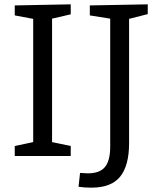

<svg xmlns="http://www.w3.org/2000/svg" viewBox="-20 -719 736 885"><path d="M306 -699V-653L220 -633V-64L306 -46V0H48V-46L133 -64V-632L48 -648V-694ZM661 -699V-654L575 -632V-59Q575 44 534 95Q493 146 401 146Q370 146 342 142L349 78Q375 80 384 80Q440 80 464 50.5Q488 21 488 -43V-633L394 -648V-694Z"/></svg>

Font: Bitter Pro
Style: Regular
Weight: 400
Designer: Sol Matas, and Bitter project Authors
Foundry: Sol Matas
Version: Version 1.010